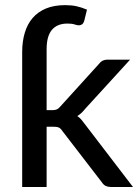

<svg xmlns="http://www.w3.org/2000/svg" viewBox="-20 -746 554 766"><path d="M166 -306.5H189Q199.5 -306.5 206.5 -309.5Q213.5 -312.5 221 -321.5L373 -489Q380 -498.5 388.5 -503.2Q397 -508 410 -508H499L319.5 -311.5Q305 -293 288.5 -283Q298 -276.5 305.2 -268Q312.5 -259.5 319.5 -249.5L510.5 0H423Q411 0 402.2 -4Q393.5 -8 386.5 -18.5L229.5 -222.5Q222 -234 214.5 -237.2Q207 -240.5 192 -240.5H166V0H68.5V-539Q68.5 -580.5 78.8 -615Q89 -649.5 110 -674Q131 -698.5 163.2 -712Q195.5 -725.5 240 -725.5Q265 -725.5 284.8 -721.2Q304.5 -717 327 -707.5L316.5 -664.5Q313 -652.5 307.2 -648.8Q301.5 -645 294.5 -645Q287.5 -645 277.5 -648.5Q267.5 -652 249 -652Q208.5 -652 187.2 -627Q166 -602 166 -550Z"/></svg>

Font: Lato 2
Style: Regular
Weight: 500
Designer: Lukasz Dziedzic with Adam Twardoch and Botio Nikoltchev
Foundry: tyPoland Lukasz Dziedzic
Version: Version 2.015; 2015-08-06; http://www.latofonts.com/